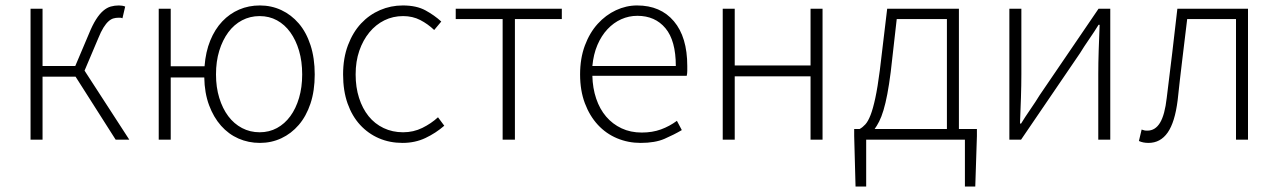

<svg xmlns="http://www.w3.org/2000/svg" viewBox="-20 -512 4688 704"><path d="M92 0V-480H136V-270H256L306 -388Q319 -420 332 -440.5Q345 -461 358.5 -472.5Q372 -484 386 -488Q400 -492 416 -492Q429 -492 439 -488L429 -445Q424 -447 421.5 -447Q419 -447 414 -447Q405 -447 396 -444.5Q387 -442 378 -434Q369 -426 359.5 -411Q350 -396 340 -371L290 -253L454 0H404L257 -231H136V0Z M933 12Q891 12 854.5 -4Q818 -20 790.5 -51Q763 -82 746.5 -126.5Q730 -171 729 -228H606V0H562V-480H606V-269H730Q734 -322 751 -363.5Q768 -405 795 -433.5Q822 -462 857 -477Q892 -492 933 -492Q975 -492 1011.5 -475Q1048 -458 1075.5 -426Q1103 -394 1118.5 -346.5Q1134 -299 1134 -239Q1134 -179 1118.5 -132.5Q1103 -86 1075.5 -54Q1048 -22 1011.5 -5Q975 12 933 12ZM932 -27Q967 -27 995.5 -42.5Q1024 -58 1044.5 -86Q1065 -114 1076.5 -153Q1088 -192 1088 -239Q1088 -287 1076.5 -326Q1065 -365 1044.5 -393.5Q1024 -422 995.5 -437.5Q967 -453 932 -453Q897 -453 867.5 -437.5Q838 -422 817 -393.5Q796 -365 784 -326Q772 -287 772 -239Q772 -192 784 -153Q796 -114 817 -86Q838 -58 867.5 -42.5Q897 -27 932 -27Z M1456 12Q1409 12 1369.5 -5Q1330 -22 1300.5 -54Q1271 -86 1254.5 -132.5Q1238 -179 1238 -239Q1238 -299 1256 -346.5Q1274 -394 1304 -426Q1334 -458 1373.5 -475Q1413 -492 1457 -492Q1507 -492 1540 -474Q1573 -456 1598 -433L1572 -402Q1549 -424 1521 -438.5Q1493 -453 1458 -453Q1421 -453 1389.5 -437.5Q1358 -422 1334.5 -393.5Q1311 -365 1297.5 -326Q1284 -287 1284 -239Q1284 -192 1296.5 -153Q1309 -114 1331.5 -86Q1354 -58 1386.5 -42.5Q1419 -27 1458 -27Q1496 -27 1528.5 -43Q1561 -59 1586 -82L1609 -51Q1578 -24 1540 -6Q1502 12 1456 12Z M1823 0V-442H1651V-480H2040V-442H1868V0Z M2329 12Q2283 12 2242.5 -5Q2202 -22 2172 -54.5Q2142 -87 2124.5 -133.5Q2107 -180 2107 -239Q2107 -298 2124.5 -345Q2142 -392 2171.5 -424.5Q2201 -457 2238.5 -474.5Q2276 -492 2316 -492Q2402 -492 2451 -434Q2500 -376 2500 -270Q2500 -261 2500 -252Q2500 -243 2498 -234H2152Q2153 -189 2166 -150.5Q2179 -112 2202.5 -84.5Q2226 -57 2259 -41.5Q2292 -26 2333 -26Q2372 -26 2403.5 -37.5Q2435 -49 2462 -69L2480 -35Q2451 -18 2416.5 -3Q2382 12 2329 12ZM2152 -270H2458Q2458 -363 2420 -408.5Q2382 -454 2317 -454Q2286 -454 2258 -441.5Q2230 -429 2207.5 -405Q2185 -381 2170.5 -347Q2156 -313 2152 -270Z M2630 0V-480H2674V-272H2952V-480H2996V0H2952V-232H2674V0Z M3156 0V172H3117L3112 -13V-39H3132Q3143 -45 3153 -56Q3163 -67 3172 -90Q3181 -113 3189.5 -152.5Q3198 -192 3206 -254L3233 -480H3496V-39H3562V-13L3556 172H3518V0ZM3246 -248Q3240 -201 3233.5 -167Q3227 -133 3219.5 -108Q3212 -83 3203.5 -66.5Q3195 -50 3187 -39H3452V-442H3268Z M3681 0V-480H3725V-240Q3725 -201 3723.5 -154Q3722 -107 3720 -59H3724Q3738 -82 3758 -111Q3778 -140 3792 -163L4008 -480H4051V0H4007V-240Q4007 -280 4008.5 -326.5Q4010 -373 4012 -421H4008Q3994 -398 3974 -369Q3954 -340 3940 -317L3724 0Z M4191 12Q4171 12 4156 5L4166 -37Q4171 -35 4175.5 -34Q4180 -33 4187 -33Q4216 -33 4233.5 -62Q4251 -91 4258 -153Q4268 -235 4278 -316.5Q4288 -398 4297 -480H4556V0H4512V-442H4333Q4324 -367 4315 -293Q4306 -219 4298 -144Q4288 -64 4261.5 -26Q4235 12 4191 12Z"/></svg>

Font: hySource Sans Pro Light
Style: Regular
Weight: 300
Designer: Paul D. Hunt
Foundry: Adobe Systems Incorporated
Version: Version 2.021;PS 2.000;hotconv 1.0.86;makeotf.lib2.5.63406